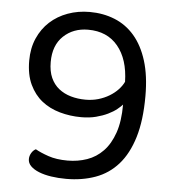

<svg xmlns="http://www.w3.org/2000/svg" viewBox="-48 -665 648 722"><g transform="rotate(5 276.0 -303.5)"><path d="M82 -49Q82 -61 88.5 -72Q95 -83 105 -88Q124 -77 154.5 -66.5Q185 -56 227 -56Q266 -56 300.5 -68Q335 -80 361 -107Q387 -134 402 -177.5Q417 -221 417 -284Q410 -276 397 -265.5Q384 -255 364.5 -245.5Q345 -236 320 -229.5Q295 -223 264 -223Q222 -223 183 -234Q144 -245 115 -268Q86 -291 68.5 -328Q51 -365 51 -418Q51 -465 67.5 -502.5Q84 -540 112.5 -566Q141 -592 179.5 -606Q218 -620 262 -620Q313 -620 356.5 -602.5Q400 -585 431.5 -548.5Q463 -512 480.5 -456Q498 -400 498 -323Q498 -231 478.5 -167Q459 -103 423.5 -63Q388 -23 338 -5Q288 13 228 13Q198 13 171.5 9Q145 5 125 -3Q105 -11 93.5 -22.5Q82 -34 82 -49ZM275 -290Q300 -290 322.5 -296.5Q345 -303 364 -314.5Q383 -326 396.5 -340.5Q410 -355 417 -370Q415 -455 374.5 -504Q334 -553 262 -553Q206 -553 169 -518Q132 -483 132 -420Q132 -385 143 -360.5Q154 -336 173.5 -320.5Q193 -305 219 -297.5Q245 -290 275 -290Z"/></g></svg>

Font: Baloo Chettan 2
Style: Regular
Weight: 400
Designer: Maithili Shingre, Unnati Kotecha and Ek Type
Foundry: Ek Type
Version: Version 1.640;hotconv 1.0.111;makeotfexe 2.5.65597; ttfautoh